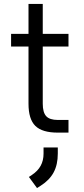

<svg xmlns="http://www.w3.org/2000/svg" viewBox="-20 -670 422 970"><path d="M124 -146V-435H36V-499H124V-650H196V-499H326V-435H196V-146Q196 -102 213.5 -83Q231 -64 272 -64H326V0H272Q193 0 158.5 -34Q124 -68 124 -146ZM126 224 141 214Q171 194 185.5 167.5Q200 141 200 106V75H272V106Q272 162 251 201Q230 240 186 268L167 280Z"/></svg>

Font: Stavian Regular
Style: Regular
Weight: 400
Version: Version 1.000; ttfautohint (v1.6)